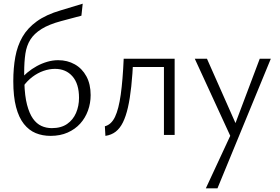

<svg xmlns="http://www.w3.org/2000/svg" viewBox="-20 -731 1515 1040"><path d="M254 5Q210 5 173.5 -10Q137 -25 109.5 -59.5Q82 -94 67 -151Q52 -208 52 -291Q52 -363 63 -423Q74 -483 101.5 -531Q129 -579 179.5 -615.5Q230 -652 309 -675L428 -711L421 -646L312 -617Q245 -599 205 -574Q165 -549 144.5 -516.5Q124 -484 117.5 -440Q111 -396 111 -338Q111 -330 111 -321Q111 -312 111 -304L112 -283Q114 -211 126.5 -163.5Q139 -116 158.5 -88.5Q178 -61 204 -49Q230 -37 261 -37Q311 -37 343.5 -59.5Q376 -82 392 -119.5Q408 -157 408 -201Q408 -277 372.5 -317.5Q337 -358 278 -358Q247 -358 215.5 -347Q184 -336 155.5 -314.5Q127 -293 105 -262L84 -293Q103 -317 127.5 -337.5Q152 -358 179.5 -373Q207 -388 236.5 -396.5Q266 -405 295 -405Q345 -405 385 -382.5Q425 -360 448 -317.5Q471 -275 471 -216Q471 -172 456.5 -132Q442 -92 414.5 -61.5Q387 -31 346.5 -13Q306 5 254 5Z M551 5 548 -47Q583 -56 603 -98Q623 -140 634 -218.5Q645 -297 650 -413H702Q698 -328 691 -262.5Q684 -197 673 -149Q662 -101 646 -68.5Q630 -36 607 -18Q584 0 551 5ZM868 0V-413H926V0ZM681 -368V-413H893V-368Z M1237 26 1035 -413H1101L1265 -43ZM1387 -413H1447L1158 289H1095L1240 -23Z"/></svg>

Font: Ysabeau Office Light
Style: Regular
Weight: 300
Designer: Christian Thalmann (Catharsis Fonts)
Version: Version 2.001;gftools[0.9.30]; featfreeze: tnum,lnum,ss02